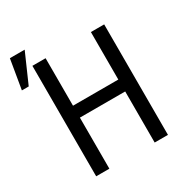

<svg xmlns="http://www.w3.org/2000/svg" viewBox="-214 -940 1002 1070"><g transform="rotate(-30 287.0 -405.5)"><path d="M555.2 0V-710.9H469.7V-405.3H178.2V-710.9H93.3V0H178.2V-328.6H469.7V0ZM5.9 -810.5 -25.9 -621.6H18.1L101.1 -810.5Z"/></g></svg>

Font: RobotoMono Nerd Font
Style: Regular
Weight: 400
Monospace: yes
Designer: Google
Version: Version 3.000;Nerd Fonts 3.2.1